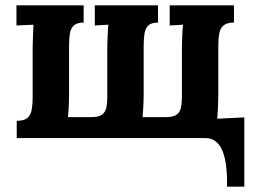

<svg xmlns="http://www.w3.org/2000/svg" viewBox="-20 -520 967 723"><path d="M835 183Q836 116 826.5 76Q817 36 798.5 18Q780 0 754 0H43V-65Q71 -65 83.5 -76Q96 -87 99.5 -107.5Q103 -128 103 -154V-339Q103 -353 104 -379Q105 -405 106 -427L42 -424V-500H295V-435Q270 -435 258 -424Q246 -413 243 -393Q240 -373 240 -346V-161Q240 -147 239 -123.5Q238 -100 236 -79H324Q352 -79 364.5 -88.5Q377 -98 380.5 -115Q384 -132 384 -154V-339Q384 -353 385 -379Q386 -405 388 -427L337 -424V-500H575V-435Q550 -435 538.5 -424Q527 -413 524 -393Q521 -373 521 -346V-161Q521 -147 520 -124Q519 -101 517 -79H605Q633 -79 645.5 -88.5Q658 -98 661.5 -115Q665 -132 665 -154V-339Q665 -353 666 -379Q667 -405 669 -427L619 -424V-500H861V-435Q834 -435 821.5 -424Q809 -413 805.5 -393Q802 -373 802 -346V-161Q802 -147 801 -121.5Q800 -96 798 -73L900 -78V183Z"/></svg>

Font: Lora
Style: Weight 700
Weight: 700
Designer: Olga Karpushina, Alexei Vanyashin (Cyrillic)
Foundry: Cyreal
Version: Version 3.001